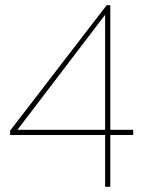

<svg xmlns="http://www.w3.org/2000/svg" viewBox="-20 -591 558 738"><path d="M404 127H384V-72H19V-89L390 -571H404V-92H492V-72H404ZM384 -534 47 -92H384Z"/></svg>

Font: Raleway
Style: Thin
Weight: 100
Designer: Matt McInerney, Pablo Impallari, Rodrigo Fuenzalida
Foundry: Matt McInerney, Pablo Impallari, Rodrigo Fuenzalida
Version: Version 3.000